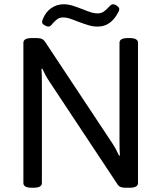

<svg xmlns="http://www.w3.org/2000/svg" viewBox="-20 -881 759 903"><path d="M90 -20V-680Q90 -702 130 -702H151Q167 -702 176.5 -698Q186 -694 193 -683L507 -209Q524 -184 540 -149L544 -150Q542 -173 542 -218V-680Q542 -702 582 -702H589Q629 -702 629 -680V-20Q629 2 589 2H569Q543 2 534 -12L212 -498Q195 -523 179 -558L175 -557Q177 -534 177 -489V-20Q177 2 137 2H130Q90 2 90 -20ZM178 -777Q178 -783 181 -790Q194 -824 220.5 -842.5Q247 -861 279 -861Q300 -861 321 -854.5Q342 -848 370 -837Q394 -827 409.5 -822.5Q425 -818 438 -818Q455 -818 466.5 -825.5Q478 -833 491 -847Q503 -861 511 -861Q520 -861 530.5 -853.5Q541 -846 541 -838Q541 -833 537 -825Q502 -756 440 -756Q418 -756 399 -761.5Q380 -767 345 -780Q320 -790 305.5 -794.5Q291 -799 278 -799Q261 -799 251 -792Q241 -785 228 -771Q217 -756 209 -756Q200 -756 189 -762.5Q178 -769 178 -777Z"/></svg>

Font: Asap-Regular
Style: Regular
Weight: 400
Designer: Pablo Cosgaya
Foundry: Omnibus-Type
Version: Version 2.000; ttfautohint (v1.8)